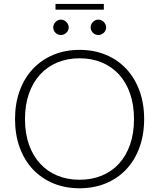

<svg xmlns="http://www.w3.org/2000/svg" viewBox="-20 -976 832 1003"><path d="M733 -354Q733 -272 708.5 -205.2Q684 -138.5 639.5 -91.2Q595 -44 532.8 -18.2Q470.5 7.5 395.5 7.5Q320.5 7.5 258.5 -18.2Q196.5 -44 152 -91.2Q107.5 -138.5 83 -205.2Q58.5 -272 58.5 -354Q58.5 -435.5 83 -502.2Q107.5 -569 152 -616.2Q196.5 -663.5 258.5 -689.5Q320.5 -715.5 395.5 -715.5Q470.5 -715.5 532.8 -689.8Q595 -664 639.5 -616.5Q684 -569 708.5 -502.2Q733 -435.5 733 -354ZM680 -354Q680 -428 659.5 -487Q639 -546 601.5 -587Q564 -628 511.5 -649.8Q459 -671.5 395.5 -671.5Q332.5 -671.5 280 -649.8Q227.5 -628 189.8 -587Q152 -546 131.2 -487Q110.5 -428 110.5 -354Q110.5 -279.5 131.2 -220.8Q152 -162 189.8 -121Q227.5 -80 280 -58.5Q332.5 -37 395.5 -37Q459 -37 511.5 -58.5Q564 -80 601.5 -121Q639 -162 659.5 -220.8Q680 -279.5 680 -354ZM270 -955.5H522.5V-925.5H270ZM339 -832.5Q339 -824.5 335.5 -817.2Q332 -810 326.5 -804.8Q321 -799.5 313.5 -796.2Q306 -793 298 -793Q290 -793 282.8 -796.2Q275.5 -799.5 270 -804.8Q264.5 -810 261.2 -817.2Q258 -824.5 258 -832.5Q258 -840.5 261.2 -848Q264.5 -855.5 270 -861.2Q275.5 -867 282.8 -870.2Q290 -873.5 298 -873.5Q306 -873.5 313.5 -870.2Q321 -867 326.5 -861.2Q332 -855.5 335.5 -848Q339 -840.5 339 -832.5ZM534.5 -832.5Q534.5 -824.5 531.2 -817.2Q528 -810 522.2 -804.8Q516.5 -799.5 509.2 -796.2Q502 -793 494 -793Q485.5 -793 478.2 -796.2Q471 -799.5 465.5 -804.8Q460 -810 456.8 -817.2Q453.5 -824.5 453.5 -832.5Q453.5 -849 465.5 -861.2Q477.5 -873.5 494 -873.5Q502 -873.5 509.2 -870.2Q516.5 -867 522.2 -861.2Q528 -855.5 531.2 -848Q534.5 -840.5 534.5 -832.5Z"/></svg>

Font: Lato 2
Style: Regular
Weight: 300
Designer: Lukasz Dziedzic with Adam Twardoch and Botio Nikoltchev
Foundry: tyPoland Lukasz Dziedzic
Version: Version 2.015; 2015-08-06; http://www.latofonts.com/